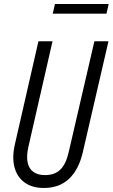

<svg xmlns="http://www.w3.org/2000/svg" viewBox="-20 -925 560 954"><path d="M198 9Q140 9 102.5 -18Q65 -45 52 -94Q39 -143 54 -208L171 -720H241L121 -195Q111 -150 117 -119Q123 -88 145 -71.5Q167 -55 204 -55Q253 -55 281 -83.5Q309 -112 322 -172L449 -720H519L392 -171Q372 -83 323.5 -37Q275 9 198 9ZM242 -857 253 -905H520L509 -857Z"/></svg>

Font: Instrument Sans Condensed
Style: Italic
Weight: 400
Width: 3
Italic angle: -13°
Designer: Rodrigo Fuenzalida
Foundry: fragTYPE
Version: Version 1.000;gftools[0.9.28]